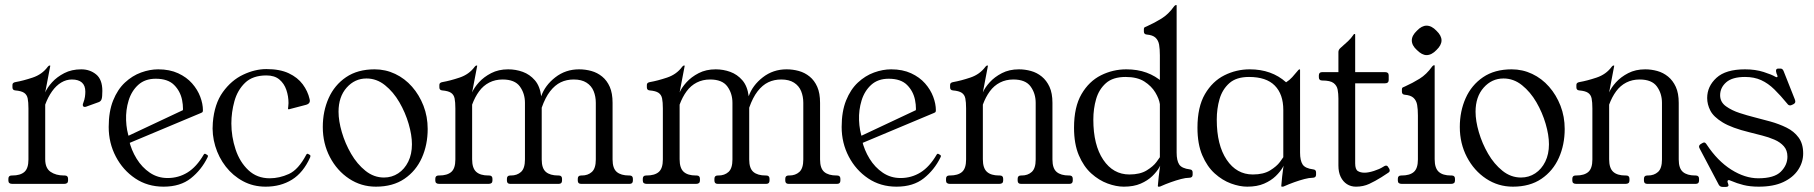

<svg xmlns="http://www.w3.org/2000/svg" viewBox="-20 -724 7142 756"><path d="M28 0Q13 0 13 -13V-20Q13 -33 26 -33H28Q60 -33 76 -47Q92 -61 92 -96V-297Q92 -322 89 -336.5Q86 -351 75 -358.5Q64 -366 40 -368Q29 -369 29 -380V-390Q29 -399 42 -401Q71 -406 108.5 -418.5Q146 -431 168 -461Q172 -466 175 -466H176Q178 -466 178 -465L158 -360Q166 -379 185 -400Q204 -421 233 -436Q262 -451 300 -451Q334 -451 358.5 -431Q383 -411 383 -366Q383 -342 380 -333.5Q377 -325 369 -322L322 -305Q320 -304 318 -303.5Q316 -303 314 -303Q306 -303 306 -311Q306 -313 306.5 -315Q307 -317 308 -319Q313 -332 314.5 -343Q316 -354 316 -363Q316 -387 302.5 -399Q289 -411 263 -411Q241 -411 221 -399Q201 -387 185 -364.5Q169 -342 158 -312V-97Q158 -62 179 -47.5Q200 -33 232 -33H235Q248 -33 248 -20V-13Q248 0 233 0Z M797 -104Q773 -55 731.5 -22Q690 11 624 11Q561 11 512.5 -21.5Q464 -54 436 -107.5Q408 -161 408 -224Q408 -285 425.5 -328.5Q443 -372 472 -399Q501 -426 535.5 -438.5Q570 -451 603 -451Q648 -451 681.5 -435.5Q715 -420 736.5 -395.5Q758 -371 768.5 -343Q779 -315 779 -290Q779 -288 778.5 -285.5Q778 -283 776 -281.5Q774 -280 771 -279L449 -144L438 -167L723 -301L697 -263Q704 -295 697 -330Q690 -365 665.5 -389.5Q641 -414 593 -414Q551 -414 524.5 -390Q498 -366 486.5 -328.5Q475 -291 476.5 -250.5Q478 -210 490 -177L488 -172Q497 -133 518 -99Q539 -65 570 -44Q601 -23 640 -23Q683 -23 718.5 -45Q754 -67 782 -115Q785 -120 789 -118L796 -114Q801 -111 797 -104Z M1026 11Q977 11 937 -10.5Q897 -32 869 -68Q841 -104 827.5 -149Q814 -194 818 -241Q824 -315 857.5 -361.5Q891 -408 937.5 -430Q984 -452 1029 -452Q1082 -452 1117 -435.5Q1152 -419 1172 -392Q1192 -365 1199 -334Q1204 -316 1184 -311L1119 -294Q1117 -293 1115.5 -294Q1114 -295 1114 -296Q1114 -298 1115 -305Q1116 -312 1116 -318Q1116 -345 1107.5 -370Q1099 -395 1080 -411Q1061 -427 1029 -427Q975 -427 945 -398Q915 -369 903 -325.5Q891 -282 891 -238Q891 -186 907.5 -136Q924 -86 958 -54Q992 -22 1042 -22Q1080 -22 1117.5 -39Q1155 -56 1186 -115Q1189 -120 1193 -118L1200 -114Q1204 -112 1201 -104Q1174 -44 1129.5 -16.5Q1085 11 1026 11Z M1460 11Q1402 11 1354.5 -20.5Q1307 -52 1279 -105.5Q1251 -159 1251 -224Q1251 -286 1274 -337.5Q1297 -389 1342.5 -420Q1388 -451 1455 -451Q1498 -451 1536 -433Q1574 -415 1602.5 -382.5Q1631 -350 1647.5 -307.5Q1664 -265 1664 -216Q1664 -154 1641 -102.5Q1618 -51 1572.5 -20Q1527 11 1460 11ZM1492 -25Q1523 -25 1548 -41.5Q1573 -58 1587.5 -87.5Q1602 -117 1602 -156Q1602 -192 1589 -236.5Q1576 -281 1552.5 -321.5Q1529 -362 1496 -388.5Q1463 -415 1423 -415Q1377 -415 1345 -379Q1313 -343 1313 -284Q1313 -248 1326 -203.5Q1339 -159 1362.5 -118.5Q1386 -78 1419 -51.5Q1452 -25 1492 -25Z M1709 0Q1694 0 1694 -13V-20Q1694 -33 1707 -33H1709Q1741 -33 1757 -47Q1773 -61 1773 -96V-297Q1773 -322 1770 -336.5Q1767 -351 1756 -358.5Q1745 -366 1721 -368Q1710 -369 1710 -380V-390Q1710 -399 1723 -401Q1752 -406 1789.5 -418.5Q1827 -431 1849 -461Q1853 -466 1856 -466H1857Q1859 -466 1859 -465L1839 -360Q1847 -379 1866 -400Q1885 -421 1914 -436Q1943 -451 1981 -451Q2011 -451 2038.5 -441Q2066 -431 2086 -408Q2106 -385 2111 -345Q2126 -388 2166.5 -419.5Q2207 -451 2260 -451Q2285 -451 2308.5 -444.5Q2332 -438 2351 -422.5Q2370 -407 2381 -382Q2392 -357 2392 -319V-96Q2392 -61 2408.5 -47Q2425 -33 2457 -33H2459Q2472 -33 2472 -20V-13Q2472 0 2459 0H2268Q2255 0 2255 -13V-20Q2255 -33 2268 -33H2271Q2295 -33 2310.5 -47Q2326 -61 2326 -96V-319Q2326 -344 2317.5 -365Q2309 -386 2289.5 -398.5Q2270 -411 2239 -411Q2211 -411 2188 -400Q2165 -389 2146 -364.5Q2127 -340 2113 -300V-96Q2113 -61 2129.5 -47Q2146 -33 2178 -33H2180Q2193 -33 2193 -20V-13Q2193 0 2180 0H1989Q1976 0 1976 -13V-20Q1976 -33 1989 -33H1992Q2016 -33 2031.5 -47Q2047 -61 2047 -96V-319Q2047 -356 2027 -383.5Q2007 -411 1959 -411Q1930 -411 1906.5 -399Q1883 -387 1866.5 -364.5Q1850 -342 1839 -312V-97Q1839 -62 1855 -47.5Q1871 -33 1903 -33H1906Q1919 -33 1919 -20V-13Q1919 0 1904 0Z M2526 0Q2511 0 2511 -13V-20Q2511 -33 2524 -33H2526Q2558 -33 2574 -47Q2590 -61 2590 -96V-297Q2590 -322 2587 -336.5Q2584 -351 2573 -358.5Q2562 -366 2538 -368Q2527 -369 2527 -380V-390Q2527 -399 2540 -401Q2569 -406 2606.5 -418.5Q2644 -431 2666 -461Q2670 -466 2673 -466H2674Q2676 -466 2676 -465L2656 -360Q2664 -379 2683 -400Q2702 -421 2731 -436Q2760 -451 2798 -451Q2828 -451 2855.5 -441Q2883 -431 2903 -408Q2923 -385 2928 -345Q2943 -388 2983.5 -419.5Q3024 -451 3077 -451Q3102 -451 3125.5 -444.5Q3149 -438 3168 -422.5Q3187 -407 3198 -382Q3209 -357 3209 -319V-96Q3209 -61 3225.5 -47Q3242 -33 3274 -33H3276Q3289 -33 3289 -20V-13Q3289 0 3276 0H3085Q3072 0 3072 -13V-20Q3072 -33 3085 -33H3088Q3112 -33 3127.5 -47Q3143 -61 3143 -96V-319Q3143 -344 3134.5 -365Q3126 -386 3106.5 -398.5Q3087 -411 3056 -411Q3028 -411 3005 -400Q2982 -389 2963 -364.5Q2944 -340 2930 -300V-96Q2930 -61 2946.5 -47Q2963 -33 2995 -33H2997Q3010 -33 3010 -20V-13Q3010 0 2997 0H2806Q2793 0 2793 -13V-20Q2793 -33 2806 -33H2809Q2833 -33 2848.5 -47Q2864 -61 2864 -96V-319Q2864 -356 2844 -383.5Q2824 -411 2776 -411Q2747 -411 2723.5 -399Q2700 -387 2683.5 -364.5Q2667 -342 2656 -312V-97Q2656 -62 2672 -47.5Q2688 -33 2720 -33H2723Q2736 -33 2736 -20V-13Q2736 0 2721 0Z M3683 -104Q3659 -55 3617.5 -22Q3576 11 3510 11Q3447 11 3398.5 -21.5Q3350 -54 3322 -107.5Q3294 -161 3294 -224Q3294 -285 3311.5 -328.5Q3329 -372 3358 -399Q3387 -426 3421.5 -438.5Q3456 -451 3489 -451Q3534 -451 3567.5 -435.5Q3601 -420 3622.5 -395.5Q3644 -371 3654.5 -343Q3665 -315 3665 -290Q3665 -288 3664.5 -285.5Q3664 -283 3662 -281.5Q3660 -280 3657 -279L3335 -144L3324 -167L3609 -301L3583 -263Q3590 -295 3583 -330Q3576 -365 3551.5 -389.5Q3527 -414 3479 -414Q3437 -414 3410.5 -390Q3384 -366 3372.5 -328.5Q3361 -291 3362.5 -250.5Q3364 -210 3376 -177L3374 -172Q3383 -133 3404 -99Q3425 -65 3456 -44Q3487 -23 3526 -23Q3569 -23 3604.5 -45Q3640 -67 3668 -115Q3671 -120 3675 -118L3682 -114Q3687 -111 3683 -104Z M3720 0Q3705 0 3705 -13V-20Q3705 -33 3718 -33H3720Q3752 -33 3768 -47Q3784 -61 3784 -96V-297Q3784 -322 3781 -336.5Q3778 -351 3767 -358.5Q3756 -366 3732 -368Q3721 -369 3721 -380V-390Q3721 -399 3734 -401Q3763 -406 3800.5 -418.5Q3838 -431 3860 -461Q3864 -466 3867 -466H3868Q3870 -466 3870 -465L3850 -360Q3858 -379 3877 -400Q3896 -421 3925 -436Q3954 -451 3992 -451Q4016 -451 4039.5 -444.5Q4063 -438 4082 -422.5Q4101 -407 4112.5 -382Q4124 -357 4124 -319V-96Q4124 -61 4140.5 -47Q4157 -33 4189 -33H4191Q4204 -33 4204 -20V-13Q4204 0 4191 0H4000Q3987 0 3987 -13V-20Q3987 -33 4000 -33H4003Q4027 -33 4042.5 -47Q4058 -61 4058 -96V-319Q4058 -356 4038 -383.5Q4018 -411 3970 -411Q3941 -411 3917.5 -399Q3894 -387 3877.5 -364.5Q3861 -342 3850 -312V-97Q3850 -62 3866 -47.5Q3882 -33 3914 -33H3917Q3930 -33 3930 -20V-13Q3930 0 3915 0Z M4405 11Q4375 11 4341 -1.5Q4307 -14 4277 -41Q4247 -68 4228 -112.5Q4209 -157 4209 -221Q4209 -303 4238.5 -353.5Q4268 -404 4315 -427.5Q4362 -451 4415 -451Q4459 -451 4494.5 -438Q4530 -425 4558 -400L4547 -396V-506Q4547 -531 4544 -548Q4541 -565 4530 -575.5Q4519 -586 4495 -588Q4484 -589 4484 -600V-610Q4484 -615 4488 -617Q4492 -619 4497 -621Q4526 -634 4553.5 -651Q4581 -668 4603 -699Q4607 -704 4610 -704H4611Q4613 -704 4613 -703V-123Q4613 -92 4623 -76.5Q4633 -61 4665 -57Q4676 -56 4676 -45V-36Q4676 -24 4662 -24Q4649 -24 4630 -19Q4611 -14 4590 -6.5Q4569 1 4549 10Q4548 11 4543 11H4541Q4539 11 4539 8Q4539 2 4542.5 -29Q4546 -60 4551 -90H4556Q4554 -81 4544.5 -64.5Q4535 -48 4517 -30.5Q4499 -13 4471.5 -1Q4444 11 4405 11ZM4427 -37Q4469 -37 4495 -53Q4521 -69 4533.5 -86Q4546 -103 4547 -105V-314Q4544 -335 4529 -360Q4514 -385 4486 -403Q4458 -421 4412 -421Q4362 -421 4334.5 -396.5Q4307 -372 4296 -334Q4285 -296 4285 -253Q4285 -153 4324 -95Q4363 -37 4427 -37Z M5033 -291Q5033 -353 4999.5 -387Q4966 -421 4898 -421Q4848 -421 4820.5 -396.5Q4793 -372 4782 -334Q4771 -296 4771 -253Q4771 -153 4810 -95Q4849 -37 4913 -37Q4955 -37 4981 -53Q5007 -69 5019.5 -86Q5032 -103 5033 -105ZM5099 -123Q5099 -92 5109 -76.5Q5119 -61 5151 -57Q5162 -56 5162 -45V-36Q5162 -24 5148 -24Q5135 -24 5116 -19Q5097 -14 5076 -6.5Q5055 1 5035 10Q5034 11 5029 11H5027Q5025 11 5025 8Q5025 2 5028.5 -29Q5032 -60 5037 -90H5042Q5040 -81 5030.5 -64.5Q5021 -48 5003 -30.5Q4985 -13 4957.5 -1Q4930 11 4891 11Q4861 11 4827 -1.5Q4793 -14 4763 -41Q4733 -68 4714 -112.5Q4695 -157 4695 -221Q4695 -303 4724.5 -353.5Q4754 -404 4801 -427.5Q4848 -451 4901 -451Q4987 -451 5044 -400Q5057 -408 5068 -420Q5079 -432 5086.5 -441.5Q5094 -451 5096 -451Q5099 -451 5099 -449Z M5450 -60Q5452 -56 5452 -52Q5452 -47 5445 -43L5419 -26Q5395 -11 5371.5 0Q5348 11 5319 11Q5299 11 5283.5 1Q5268 -9 5259 -27.5Q5250 -46 5250 -72V-336Q5250 -355 5247 -371Q5244 -387 5231 -397Q5218 -407 5186 -407Q5173 -407 5173 -420V-427Q5173 -440 5186 -440H5250V-519Q5250 -528 5258 -535Q5277 -552 5288 -562Q5299 -572 5310 -588Q5310 -590 5313 -590H5315Q5316 -590 5316 -587V-440H5434Q5448 -440 5448 -427V-409Q5448 -396 5434 -396H5316V-81Q5316 -57 5326.5 -50.5Q5337 -44 5353 -44Q5368 -44 5390 -51Q5412 -58 5426 -67Q5429 -69 5432 -70.5Q5435 -72 5437 -72Q5443 -72 5446 -66Z M5696 -33Q5709 -33 5709 -20V-13Q5709 0 5694 0H5499Q5484 0 5484 -13V-20Q5484 -33 5497 -33H5499Q5531 -33 5547 -47Q5563 -61 5563 -96V-269Q5563 -294 5560 -311Q5557 -328 5546 -338.5Q5535 -349 5511 -351Q5500 -352 5500 -363V-373Q5500 -378 5504 -380Q5508 -382 5513 -384Q5542 -397 5569.5 -414Q5597 -431 5619 -462Q5623 -467 5626 -467H5627Q5629 -467 5629 -466V-97Q5629 -62 5645 -47.5Q5661 -33 5693 -33ZM5597 -623Q5617 -623 5636 -603Q5656 -584 5656 -565Q5656 -546 5636 -527Q5617 -507 5597 -507Q5579 -507 5559 -527Q5539 -545 5539 -565Q5539 -584 5559 -603Q5578 -623 5597 -623Z M5937 11Q5879 11 5831.5 -20.5Q5784 -52 5756 -105.5Q5728 -159 5728 -224Q5728 -286 5751 -337.5Q5774 -389 5819.5 -420Q5865 -451 5932 -451Q5975 -451 6013 -433Q6051 -415 6079.5 -382.5Q6108 -350 6124.5 -307.5Q6141 -265 6141 -216Q6141 -154 6118 -102.5Q6095 -51 6049.5 -20Q6004 11 5937 11ZM5969 -25Q6000 -25 6025 -41.5Q6050 -58 6064.5 -87.5Q6079 -117 6079 -156Q6079 -192 6066 -236.5Q6053 -281 6029.5 -321.5Q6006 -362 5973 -388.5Q5940 -415 5900 -415Q5854 -415 5822 -379Q5790 -343 5790 -284Q5790 -248 5803 -203.5Q5816 -159 5839.5 -118.5Q5863 -78 5896 -51.5Q5929 -25 5969 -25Z M6186 0Q6171 0 6171 -13V-20Q6171 -33 6184 -33H6186Q6218 -33 6234 -47Q6250 -61 6250 -96V-297Q6250 -322 6247 -336.5Q6244 -351 6233 -358.5Q6222 -366 6198 -368Q6187 -369 6187 -380V-390Q6187 -399 6200 -401Q6229 -406 6266.5 -418.5Q6304 -431 6326 -461Q6330 -466 6333 -466H6334Q6336 -466 6336 -465L6316 -360Q6324 -379 6343 -400Q6362 -421 6391 -436Q6420 -451 6458 -451Q6482 -451 6505.5 -444.5Q6529 -438 6548 -422.5Q6567 -407 6578.5 -382Q6590 -357 6590 -319V-96Q6590 -61 6606.5 -47Q6623 -33 6655 -33H6657Q6670 -33 6670 -20V-13Q6670 0 6657 0H6466Q6453 0 6453 -13V-20Q6453 -33 6466 -33H6469Q6493 -33 6508.5 -47Q6524 -61 6524 -96V-319Q6524 -356 6504 -383.5Q6484 -411 6436 -411Q6407 -411 6383.5 -399Q6360 -387 6343.5 -364.5Q6327 -342 6316 -312V-97Q6316 -62 6332 -47.5Q6348 -33 6380 -33H6383Q6396 -33 6396 -20V-13Q6396 0 6381 0Z M7038 -312Q7032 -309 7029 -309Q7022 -309 7018 -315Q6991 -348 6966.5 -372Q6942 -396 6914.5 -408.5Q6887 -421 6851 -421Q6801 -421 6777 -400Q6753 -379 6753 -349Q6753 -322 6776 -305.5Q6799 -289 6830 -279Q6861 -269 6885 -263Q6917 -255 6951 -245.5Q6985 -236 7014.5 -221.5Q7044 -207 7062 -182.5Q7080 -158 7080 -120Q7080 -85 7060 -55Q7040 -25 7001.5 -7Q6963 11 6905 11Q6871 11 6845 4.5Q6819 -2 6796 -12Q6789 -15 6788 -15Q6782 -15 6782 -9Q6782 -8 6782.5 -6Q6783 -4 6784 -2Q6786 4 6786 5Q6786 12 6775 12H6763Q6753 12 6748 4L6673 -138Q6670 -144 6670 -146Q6670 -153 6677 -157L6682 -160Q6687 -163 6690 -163Q6695 -163 6700 -155Q6743 -90 6797 -56Q6851 -22 6903 -22Q6966 -22 6992 -48Q7018 -74 7018 -107Q7018 -132 7004 -148Q6990 -164 6967 -174Q6944 -184 6918 -190.5Q6892 -197 6869 -203Q6799 -220 6763 -242Q6727 -264 6714.5 -288.5Q6702 -313 6702 -338Q6702 -384 6738.5 -417.5Q6775 -451 6851 -451Q6892 -451 6924.5 -440.5Q6957 -430 6970 -422Q6974 -420 6976 -420Q6979 -420 6979 -423Q6979 -425 6978 -428Q6977 -431 6975 -435Q6974 -439 6973.5 -441.5Q6973 -444 6973 -445Q6973 -454 6982 -454H6991Q6999 -454 7003 -444L7047 -333Q7048 -330 7048.5 -328Q7049 -326 7049 -324Q7049 -318 7042 -314Z"/></svg>

Font: Young Serif Light
Style: Regular
Weight: 300
Designer: Bastien Sozeau
Foundry: NBR — Bastien Sozeau
Version: Version 5.001